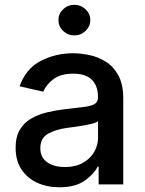

<svg xmlns="http://www.w3.org/2000/svg" viewBox="-20 -777 609 809"><path d="M230.1 12.1Q178.3 12.1 136.5 -7.1Q94.8 -26.3 70.3 -63.4Q45.8 -100.5 45.8 -154.1Q45.8 -200.6 63.7 -230.5Q81.7 -260.3 111.7 -277.7Q141.7 -295.1 179 -303.8Q216.3 -312.5 255 -317.1Q304 -322.8 334.3 -326.5Q364.7 -330.3 378.7 -338.8Q392.8 -347.3 392.8 -366.5V-369Q392.8 -415.5 366.7 -441.1Q340.6 -466.6 289.1 -466.6Q235.4 -466.6 204.7 -443.2Q174 -419.7 162.3 -390.6L62.5 -413.4Q89.1 -487.9 151.5 -520.2Q213.8 -552.6 287.6 -552.6Q320.3 -552.6 356.9 -544.9Q393.5 -537.3 426 -516.9Q458.5 -496.4 478.9 -459.2Q499.3 -421.9 499.3 -362.2V0H395.6V-74.6H391.3Q376.1 -44 337 -16Q297.9 12.1 230.1 12.1ZM253.2 -73.2Q297.6 -73.2 328.8 -90.6Q360.1 -108 376.6 -136.2Q393.1 -164.4 393.1 -196.7V-267Q385.7 -259.6 360.4 -253.9Q335.2 -248.2 307.2 -244.3Q279.1 -240.4 261.7 -237.9Q215.6 -231.9 182.7 -213.6Q149.9 -195.3 149.9 -152.7Q149.9 -113.3 179 -93.2Q208.1 -73.2 253.2 -73.2ZM293.3 -627.8Q265.6 -627.8 245.9 -646.8Q226.2 -665.8 226.2 -692.5Q226.2 -719.1 245.9 -737.9Q265.6 -756.7 293.3 -756.7Q320.7 -756.7 340.6 -737.9Q360.4 -719.1 360.4 -692.5Q360.4 -665.8 340.6 -646.8Q320.7 -627.8 293.3 -627.8Z"/></svg>

Font: Inter UI Medium
Style: Regular
Weight: 500
Designer: Rasmus Andersson
Foundry: rsms
Version: 3.2;8d6f07862